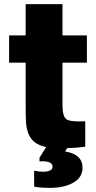

<svg xmlns="http://www.w3.org/2000/svg" viewBox="-20 -704 463 928"><path d="M282 -195Q282 -141 301.5 -127.5Q321 -114 392 -118V5Q351 11 304 12L295 28Q379 42 379 107Q379 153 335 178.5Q291 204 223 204Q174 204 145 198V121Q168 126 186 126Q234 126 234 102Q234 72 171 76V58L203 7Q154 -4 132 -32.5Q110 -61 106 -108Q104 -138 104 -191V-401H24V-533H104V-684H282V-533H400V-401H282Z"/></svg>

Font: Nacelle Heavy
Style: Regular
Weight: 800
Designer: Sora Sagano
Foundry: Sora Sagano
Version: Version 1.000;FEAKit 1.0